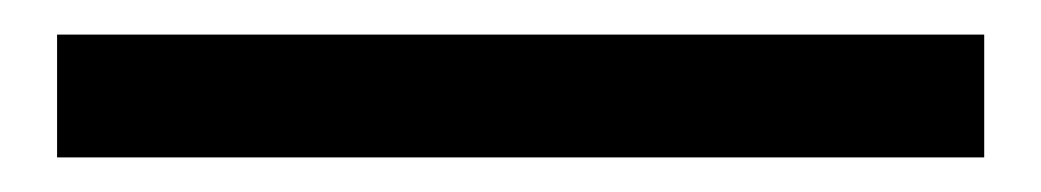

<svg xmlns="http://www.w3.org/2000/svg" viewBox="-20 55 602 111"><path d="M13 75H549V146H13Z"/></svg>

Font: Noto Sans S Chinese Medium
Style: Regular
Weight: 500
Designer: Ryoko NISHIZUKA  (kana & ideographs); Paul D. Hunt (Latin, Greek & Cyrillic); Wenlong ZHANG  (bopomofo); Sandoll Communi
Foundry: Adobe Systems Incorporated
Version: Version 1.000;PS 1;hotconv 1.0.78;makeotf.lib2.5.61930